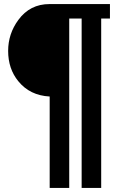

<svg xmlns="http://www.w3.org/2000/svg" viewBox="-20 -736 586 943"><path d="M520 -716V-645H477V187H381V-645H320V187H224V-262Q127 -267 70 -337Q20 -398 20 -486Q20 -570 70 -638Q127 -716 223 -716Z"/></svg>

Font: Almarai Bold
Style: Regular
Weight: 700
Designer: Boutros International 2019
Foundry: Created by Boutros International 2019
Version: Version 1.10